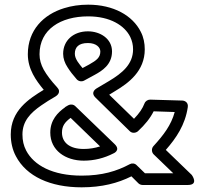

<svg xmlns="http://www.w3.org/2000/svg" viewBox="-20 -766 864 821"><path d="M357 -696C451 -696 513 -657 537 -608C545 -591 549 -574 549 -555C549 -491 502 -453 447 -420L393 -388C390 -386 365 -371 389 -348L535 -205C545 -195 561 -197 570 -205C600 -233 622 -260 637 -290L727 -287C712 -231 679 -188 636 -141C627 -131 628 -115 637 -106L721 -25H600L564 -60C556 -68 544 -69 535 -64C479 -34 417 -15 329 -15C205 -15 125 -59 92 -122C81 -143 76 -165 76 -191C76 -248 110 -283 156 -315C175 -328 195 -341 218 -354C223 -357 244 -372 224 -393C199 -420 180 -445 167 -468C155 -490 149 -511 149 -534C149 -640 239 -696 357 -696ZM167 -382C103 -343 26 -293 26 -191C26 -158 33 -126 48 -98C93 -12 195 35 329 35C416 35 484 17 542 -12L572 18C576 22 583 25 590 25H783C832 25 800 -18 800 -18L689 -125C733 -175 772 -232 783 -308C786 -329 769 -336 759 -336L622 -340C612 -340 602 -334 598 -324C589 -301 576 -282 553 -258L447 -361L473 -377C530 -411 599 -462 599 -555C599 -581 594 -607 582 -630C547 -700 465 -746 357 -746C320 -746 286 -741 254 -731C166 -704 99 -637 99 -534C99 -470 134 -422 167 -382ZM338 -79C383 -79 426 -90 465 -110C465 -110 498 -123 470 -150L302 -312C294 -320 281 -321 272 -316L260 -309C259 -309 258 -307 258 -307C227 -285 195 -253 195 -199C195 -123 260 -79 338 -79ZM338 -129C276 -129 245 -158 245 -199C245 -228 258 -244 282 -262L408 -140C386 -133 363 -129 338 -129ZM356 -632C294 -632 250 -593 250 -536C250 -516 257 -496 269 -478C279 -462 292 -445 308 -427C316 -418 329 -416 339 -421L385 -446C416 -463 459 -489 459 -546C459 -601 408 -632 356 -632ZM356 -582C392 -582 409 -563 409 -546C409 -520 393 -508 361 -490L333 -475C320 -491 300 -513 300 -536C300 -564 316 -582 356 -582Z"/></svg>

Font: Asimov
Style: XWidOu
Weight: 500
Designer: Google
Version: Version 2.000980; 2014